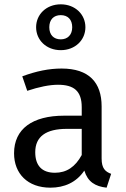

<svg xmlns="http://www.w3.org/2000/svg" viewBox="-20 -856 584 888"><path d="M234 -57C174 -57 143 -90 143 -152C143 -224 192 -260 289 -260H358V-139C328 -84 288 -57 234 -57ZM450 -123V-364C450 -474 392 -539 265 -539C206 -539 148 -527 83 -503L106 -436C160 -454 209 -464 248 -464C321 -464 358 -436 358 -360V-321H277C130 -321 45 -260 45 -147C45 -53 108 12 213 12C277 12 333 -12 370 -67C386 -15 420 6 473 12L494 -52C467 -62 450 -77 450 -123ZM261 -786C294 -786 314 -765 314 -730C314 -695 293 -674 261 -674C228 -674 208 -695 208 -730C208 -765 228 -786 261 -786ZM261 -624C328 -624 375 -671 375 -730C375 -789 328 -836 261 -836C194 -836 147 -789 147 -730C147 -671 194 -624 261 -624Z"/></svg>

Font: Fira Math
Style: Regular
Weight: 400
Designer: Xiangdong Zeng
Foundry: Xiangdong Zeng
Version: Version 0.3.4